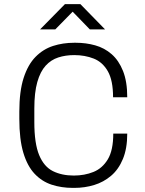

<svg xmlns="http://www.w3.org/2000/svg" viewBox="-20 -904 705 934"><path d="M334 10Q279 10 231.5 -5.5Q184 -21 148.5 -58.5Q113 -96 93.5 -161Q74 -226 74 -326V-361Q74 -460 95 -525Q116 -590 153 -627.5Q190 -665 238 -680.5Q286 -696 341 -696H349Q398 -696 443 -683.5Q488 -671 523 -640.5Q558 -610 578.5 -558.5Q599 -507 599 -431H530Q530 -513 504.5 -557.5Q479 -602 436 -619Q393 -636 341 -636Q299 -636 263.5 -624.5Q228 -613 202 -584.5Q176 -556 161.5 -505Q147 -454 147 -376V-310Q147 -206 170.5 -149.5Q194 -93 237.5 -71.5Q281 -50 339 -50Q391 -50 434.5 -67.5Q478 -85 504.5 -129Q531 -173 531 -254H599Q599 -182 578 -131Q557 -80 520.5 -49Q484 -18 438 -4Q392 10 342 10ZM175 -761 296 -884H371L491 -761H417L321 -860H346L249 -761Z"/></svg>

Font: Chivo Medium ExtraLight
Style: Regular
Weight: 250
Version: Version 2.002